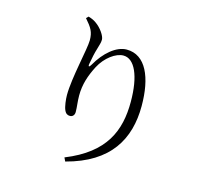

<svg xmlns="http://www.w3.org/2000/svg" viewBox="-122 -949 1244 1162"><g transform="rotate(15 500.0 -368.0)"><path d="M337 -673C337 -619 289 -426 289 -318C289 -292 294 -246 304 -225C313 -205 325 -200 339 -200C355 -200 367 -212 367 -232C367 -265 361 -294 361 -334C361 -404 381 -463 413 -525C448 -592 511 -637 558 -637C628 -637 673 -540 673 -377C673 -198 614 -46 372 51L383 74C651 4 743 -163 743 -370C743 -548 688 -677 568 -677C503 -677 433 -617 386 -534C375 -514 367 -515 371 -536C378 -575 384 -605 394 -637C400 -661 407 -675 407 -696C407 -718 378 -763 341 -788C327 -798 313 -804 293 -810L280 -797C322 -749 337 -725 337 -673Z"/></g></svg>

Font: Source Han Serif
Style: Regular
Weight: 400
Designer: Ryoko NISHIZUKA 西塚涼子 (kana & ideographs); Frank Grießhammer (Latin, Greek & Cyrillic); Wenlong ZHANG 张文龙 (bopomofo); San
Foundry: Adobe Systems Incorporated
Version: Version 1.001;PS 1.001;hotconv 16.6.54;makeotf.lib2.5.65590